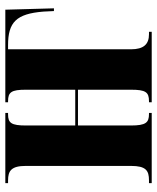

<svg xmlns="http://www.w3.org/2000/svg" viewBox="44 -620 576 703"><g transform="rotate(-90 331.5 -268.0)"><path d="M13 0H270V-10H266C235 -10 224 -21 224 -76V-270H355V-76C355 -22 346 -10 313 -10H309V0H567V-10H558C522 -10 503 -29 503 -76V-526H518C602 -526 633 -496 641 -397L643 -358H653L648 -536H309V-526H313C346 -526 355 -514 355 -461V-280H224V-460C224 -514 233 -526 265 -526H270V-536H13V-526H23C58 -526 76 -514 76 -461V-76C76 -21 59 -10 23 -10H13Z"/></g></svg>

Font: Noto Serif Display Condensed Extra
Style: Regular
Weight: 800
Width: 3
Designer: Monotype Design Team
Foundry: Monotype Imaging Inc.
Version: Version 1.900